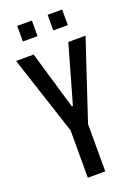

<svg xmlns="http://www.w3.org/2000/svg" viewBox="-161 -920 700 984"><g transform="rotate(-20 188.5 -427.5)"><path d="M140 0V-258L-1 -688H95L188 -372H194L284 -688H378L235 -258V0ZM66 -770V-855H146V-770ZM232 -770V-855H311V-770Z"/></g></svg>

Font: Saira ExtraCondensed SemiBold
Style: Regular
Weight: 600
Width: 2
Designer: Hector Gatti with collaboration of the Omnibus-Type team
Foundry: Omnibus-Type
Version: Version 1.101